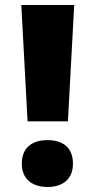

<svg xmlns="http://www.w3.org/2000/svg" viewBox="-20 -734 381 766"><path d="M251 -250 276 -714H65L90 -250ZM67 -81C67 -15 114 12 170 12C225 12 271 -15 271 -81C271 -150 225 -175 170 -175C114 -175 67 -150 67 -81Z"/></svg>

Font: Noto Sans Sinhala UI Black
Style: Regular
Weight: 900
Designer: Jelle Bosma - Monotype Design Team
Foundry: Monotype Imaging Inc.
Version: Version 2.006